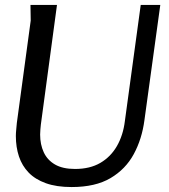

<svg xmlns="http://www.w3.org/2000/svg" viewBox="-20 -745 681 775"><path d="M210 -725 145 -243Q144 -232 143 -222.5Q142 -213 142 -202Q142 -162 156.5 -130.5Q171 -99 202 -81Q233 -63 283 -63Q343 -63 385 -87.5Q427 -112 452 -155.5Q477 -199 484 -256L548 -725H627L563 -260Q553 -184 520 -123Q487 -62 426 -26Q365 10 269 10Q208 10 165 -5.5Q122 -21 95.5 -48.5Q69 -76 56.5 -113.5Q44 -151 44 -196Q44 -208 45.5 -222Q47 -236 48 -249L104 -662L103 -725Z"/></svg>

Font: Rosario Medium
Style: Italic
Weight: 500
Italic angle: -8.05°
Version: Version 1.201